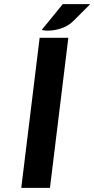

<svg xmlns="http://www.w3.org/2000/svg" viewBox="-20 -910 457 930"><path d="M83 0 172 -727H311L222 0ZM182 -765 284 -890H417L335 -808Q312 -785.5 282.5 -774.8Q253 -764 225.8 -762.2Q198.5 -760.5 182 -765Z"/></svg>

Font: Expletus Sans
Style: Bold Italic
Weight: 700
Italic angle: -7°
Version: Version 7.500